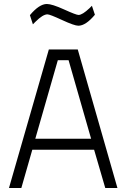

<svg xmlns="http://www.w3.org/2000/svg" viewBox="-20 -943 634 963"><path d="M25 0 225 -695H370L569 0H508L452 -192H142L87 0ZM270 -641 157 -247H437L324 -641ZM373 -814Q353 -814 291.5 -842.5Q230 -871 218 -871Q195 -871 158 -834L145 -821L130 -867Q177 -923 215 -923Q241 -923 301.5 -895.5Q362 -868 374 -868Q393 -868 429 -902L441 -914L456 -869Q410 -814 373 -814Z"/></svg>

Font: Titillium Web Light
Style: Regular
Weight: 300
Version: Version 1.002;PS 57.000;hotconv 1.0.70;makeotf.lib2.5.55311